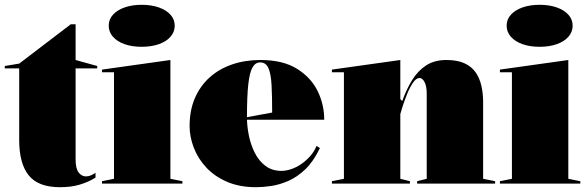

<svg xmlns="http://www.w3.org/2000/svg" viewBox="-20 -765 2448 800"><path d="M230 15Q139 15 99.5 -34.5Q60 -84 60 -181V-480H0V-490L60 -500L275 -664H295V-515L385 -490V-480H295V-100Q295 -63 307.5 -46.5Q320 -30 338 -30Q348 -30 358 -34Q368 -38 378 -45V-25Q364 -16 347 -8.5Q330 -1 311.5 4.5Q293 10 272.5 12.5Q252 15 230 15Z M570 -570Q530 -570 499 -581Q468 -592 450.5 -612Q433 -632 433 -658Q433 -684 450.5 -703.5Q468 -723 499 -734Q530 -745 570 -745Q611 -745 642 -734Q673 -723 690.5 -703.5Q708 -684 708 -658Q708 -632 690.5 -612Q673 -592 642 -581Q611 -570 570 -570ZM405 0V-10L455 -20V-464H405V-475L690 -515V-20L740 -10V0Z M1065 -515Q1158 -515 1216.5 -479Q1275 -443 1303 -386.5Q1331 -330 1331 -266H1005V-276L1114 -296Q1114 -364 1111.5 -410.5Q1109 -457 1098.5 -481Q1088 -505 1064 -505Q1044 -505 1032 -484Q1020 -463 1014.5 -413.5Q1009 -364 1009 -276Q1009 -239 1017 -200Q1025 -161 1042 -127.5Q1059 -94 1086.5 -73.5Q1114 -53 1153 -53Q1171 -53 1192.5 -60Q1214 -67 1234.5 -81Q1255 -95 1272 -114Q1289 -133 1299 -157L1313 -148Q1286 -92 1252 -59.5Q1218 -27 1181 -11Q1144 5 1109.5 10Q1075 15 1047 15Q978 15 926 -7.5Q874 -30 839.5 -67Q805 -104 787.5 -149.5Q770 -195 770 -240Q770 -305 792 -356Q814 -407 853.5 -442.5Q893 -478 947 -496.5Q1001 -515 1065 -515Z M2043 -10V0H1718V-10L1758 -20V-375Q1758 -406 1749 -423Q1740 -440 1728 -440Q1714 -440 1700.5 -420Q1687 -400 1676 -372.5Q1665 -345 1657.5 -321.5Q1650 -298 1648 -290V-20L1688 -10V0H1363V-10L1413 -20V-464H1363V-475L1648 -515V-352L1656 -344Q1673 -392 1697 -431Q1721 -470 1755.5 -492.5Q1790 -515 1840 -515Q1886 -515 1916 -501Q1946 -487 1962.5 -462.5Q1979 -438 1986 -406.5Q1993 -375 1993 -340V-20Z M2228 -570Q2188 -570 2157 -581Q2126 -592 2108.5 -612Q2091 -632 2091 -658Q2091 -684 2108.5 -703.5Q2126 -723 2157 -734Q2188 -745 2228 -745Q2269 -745 2300 -734Q2331 -723 2348.5 -703.5Q2366 -684 2366 -658Q2366 -632 2348.5 -612Q2331 -592 2300 -581Q2269 -570 2228 -570ZM2063 0V-10L2113 -20V-464H2063V-475L2348 -515V-20L2398 -10V0Z"/></svg>

Font: Kalnia Thin
Style: Bold
Weight: 700
Version: Version 1.105